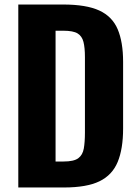

<svg xmlns="http://www.w3.org/2000/svg" viewBox="-20 -830 613 850"><path d="M61 0V-810H259Q362 -810 419.5 -783.5Q477 -757 501 -700.5Q525 -644 525 -556V-261Q525 -171 501 -113Q477 -55 420.5 -27.5Q364 0 263 0ZM226 -115H261Q307 -115 326.5 -129.5Q346 -144 351 -172.5Q356 -201 356 -243V-577Q356 -619 349.5 -644.5Q343 -670 323.5 -682Q304 -694 260 -694H226Z"/></svg>

Font: Oswald SemiBold
Style: Regular
Weight: 600
Designer: Vernon Adams
Foundry: Vernon Adams
Version: Version 4.103;gftools[0.9.33.dev8+g029e19f]